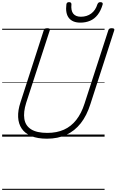

<svg xmlns="http://www.w3.org/2000/svg" viewBox="-20 -1274 1086 1790"><path d="M418 19Q330 19 271.5 -5.5Q213 -30 182.5 -75Q152 -120 149 -182.5Q146 -245 171 -320L388 -992Q391 -1002 398 -1006.5Q405 -1011 421 -1011Q435 -1011 441.5 -1006.5Q448 -1002 444 -991L224 -315Q197 -229 207 -165.5Q217 -102 270 -68.5Q323 -35 421 -35Q509 -35 576 -65Q643 -95 691 -156Q739 -217 768 -308L990 -992Q993 -1002 1000 -1006.5Q1007 -1011 1022 -1011Q1052 -1011 1045 -991L823 -304Q789 -196 732.5 -124.5Q676 -53 597.5 -17Q519 19 418 19ZM729 -1063Q657 -1063 622.5 -1106Q588 -1149 599 -1234Q601 -1245 607 -1249.5Q613 -1254 624 -1254Q635 -1254 640.5 -1249Q646 -1244 646 -1234Q640 -1175 663 -1146.5Q686 -1118 734 -1118Q790 -1118 830.5 -1148Q871 -1178 888 -1234Q893 -1245 899 -1249.5Q905 -1254 916 -1254Q928 -1254 934 -1248.5Q940 -1243 937 -1232Q920 -1174 890.5 -1136Q861 -1098 820 -1080.5Q779 -1063 729 -1063ZM0 486H955V496H0ZM0 -20H955V0H0ZM0 -505H955V-500H0ZM0 -1006H955V-996H0Z"/></svg>

Font: Playwrite CA Guides
Style: Regular
Weight: 400
Designer: Veronika Burian, José Scaglione
Foundry: TypeTogether
Version: Version 1.003